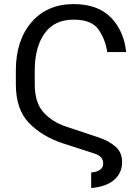

<svg xmlns="http://www.w3.org/2000/svg" viewBox="-20 -741 691 952"><path d="M432.1 191.4V114.3Q491.7 108.9 491.7 69.3Q491.7 34.7 450.2 21L289.1 -31.2Q189.5 -64 124 -131.1Q58.6 -198.2 58.6 -323.7V-391.6Q58.6 -540.5 136 -630.6Q213.4 -720.7 345.2 -720.7Q464.8 -720.7 529.8 -654.3Q594.7 -587.9 605.5 -482.9H511.7Q502 -546.9 468 -595.2Q434.1 -643.6 345.2 -643.6Q249 -643.6 200.7 -574.7Q152.3 -505.9 152.3 -392.6V-323.7Q152.3 -231 196.3 -183.3Q240.2 -135.7 306.6 -113.8L470.7 -59.1Q520 -42.5 552.7 -13.9Q585.4 14.6 585.4 62.5Q585.4 116.2 546.6 150.4Q507.8 184.6 432.1 191.4Z"/></svg>

Font: LXGW WenKai Screen R
Style: Regular
Weight: 400
Designer: Fontworks Inc.
Version: Version 1.235;May 31, 2022